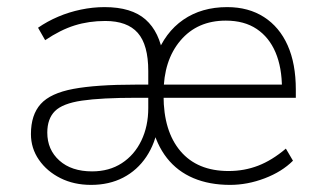

<svg xmlns="http://www.w3.org/2000/svg" viewBox="-20 -512 903 540"><path d="M236 8Q188 8 150 -11Q112 -30 89.5 -62.5Q67 -95 67 -135Q67 -189 94.5 -219.5Q122 -250 186.5 -262Q251 -274 362 -274H407V-237H364Q265 -237 210.5 -229Q156 -221 134.5 -199.5Q113 -178 113 -139Q113 -91 147 -60.5Q181 -30 239 -30Q287 -30 322.5 -53Q358 -76 377.5 -116.5Q397 -157 397 -208V-312Q397 -386 367.5 -419.5Q338 -453 276 -453Q230 -453 190 -440.5Q150 -428 107 -399L87 -434Q113 -452 143.5 -465Q174 -478 207.5 -485Q241 -492 274 -492Q350 -492 389.5 -457Q429 -422 439 -354H419Q444 -421 495.5 -456.5Q547 -492 619 -492Q679 -492 722.5 -464Q766 -436 789 -384.5Q812 -333 812 -260V-237H431V-274H789L773 -263Q773 -322 755 -364.5Q737 -407 702 -430.5Q667 -454 615 -454Q535 -454 487.5 -398Q440 -342 440 -250V-243Q440 -143 487.5 -87Q535 -31 623 -31Q667 -31 706 -46Q745 -61 784 -94L804 -60Q773 -29 724.5 -10.5Q676 8 627 8Q569 8 524 -11Q479 -30 449.5 -67.5Q420 -105 407 -160H425Q417 -109 391.5 -71Q366 -33 326.5 -12.5Q287 8 236 8Z"/></svg>

Font: Nunito Sans 12pt ExtraLight
Style: Regular
Weight: 200
Designer: Vernon Adams
Foundry: Vernon Adams
Version: Version 3.101;gftools[0.9.27]